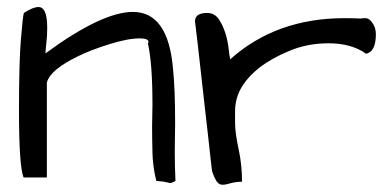

<svg xmlns="http://www.w3.org/2000/svg" viewBox="-20 -507 1092 538"><path d="M407.2 -213.9Q407.2 -330.1 394.5 -384.8Q402.3 -399.4 371.1 -399.4Q337.9 -399.4 285.2 -382.8Q232.4 -366.2 199.2 -349.6Q120.1 -311.5 111.3 -275.4V-9.8H45.9Q33.2 -43 33.2 -196.3Q33.2 -333 38.6 -397.5Q43.9 -461.9 46.9 -470.7Q72.3 -487.3 87.9 -487.3Q112.3 -487.3 112.3 -429.7Q112.3 -407.2 109.9 -386.2Q107.4 -365.2 107.4 -357.4Q265.6 -473.6 352.5 -473.6Q451.2 -473.6 464.8 -314.5Q470.7 -258.8 470.7 -160.2L469.7 -83Q469.7 -40 471.7 0Q461.9 5.9 456.1 5.9Q453.1 4.9 443.4 2.9Q433.6 1 418 0Q408.2 -39.1 407.2 -79.6Q406.2 -120.1 406.2 -154.3Z M1005.9 -356.4Q964.8 -385.7 900.4 -385.7Q839.8 -385.7 788.1 -363.3Q690.4 -322.3 654.3 -257.8Q638.7 -228.5 638.7 -195.3Q638.7 -189.5 638.7 -162.6Q638.7 -135.7 648.4 -90.3Q658.2 -44.9 658.2 2Q637.7 2.9 625 6.8Q612.3 10.7 603.5 10.7Q594.7 10.7 588.4 2.9Q582 -4.9 574.2 -27.3Q573.2 -33.2 570.3 -60.5Q567.4 -87.9 563 -127Q558.6 -166 553.2 -212.4Q547.9 -258.8 543 -303.7Q532.2 -401.4 526.4 -447.3Q526.4 -470.7 560.5 -470.7Q581.1 -470.7 592.8 -453.6Q604.5 -436.5 611.3 -414.6Q618.2 -392.6 620.6 -371.1Q623 -349.6 625 -340.8Q753.9 -456.1 945.3 -456.1Q966.8 -456.1 990.2 -455.1Q996.1 -456.1 1004.9 -456.1Q1013.7 -456.1 1022.5 -444.3Q1033.2 -430.7 1033.2 -411.1Q1033.2 -362.3 1005.9 -356.4Z"/></svg>

Font: Architects Daughter
Style: Regular
Weight: 400
Designer: Kimberly Geswein
Foundry: Kimberly Geswein
Version: Version 1.003 2010